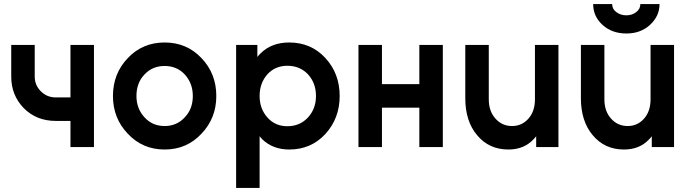

<svg xmlns="http://www.w3.org/2000/svg" viewBox="-20 -720 3380 940"><path d="M35 -500V-345Q35 -254 96 -191Q158 -128 253 -128H325V0H440V-500H325V-243H253Q210 -243 180 -273Q150 -303 150 -345V-500Z M786 -512Q678 -512 606 -436Q533 -360 533 -250Q533 -141 606 -65Q678 12 786 12Q894 12 966 -65Q1039 -141 1039 -250Q1039 -360 966 -436Q894 -512 786 -512ZM786 -397Q846 -397 885 -355Q924 -312 924 -250Q924 -219 914.5 -193Q905 -167 885 -146Q846 -103 786 -103Q726 -103 687 -146Q648 -189 648 -250Q648 -281 657.5 -307.5Q667 -334 687 -355Q726 -397 786 -397Z M1240 -500V-441Q1244 -446 1247.5 -450Q1251 -454 1255 -458Q1309 -512 1396 -512Q1503 -512 1573 -436Q1643 -360 1643 -250Q1643 -141 1573 -64Q1503 12 1396 12Q1316 12 1264 -38Q1261 -42 1257.5 -45.5Q1254 -49 1251 -53V200H1136V-500ZM1387 -102Q1448 -102 1488 -145Q1527 -188 1527 -250Q1527 -313 1488 -356Q1448 -398 1387 -398Q1327 -398 1289 -356Q1251 -313 1251 -250Q1251 -188 1289 -145Q1327 -102 1387 -102Z M1735 0H1850V-193H2033V0H2148V-500H2033V-308H1850V-500H1735Z M2258 -500V-238Q2258 -183 2272.5 -137.5Q2287 -92 2316 -58Q2374 12 2469 12Q2546 12 2593 -39Q2596 -42 2599 -45.5Q2602 -49 2605 -53V0H2714V-500H2599V-234Q2599 -175 2567 -139Q2535 -103 2487 -103Q2438 -103 2406 -139Q2373 -175 2373 -234V-500Z M2884 -700Q2884 -640 2930 -598Q2976 -556 3047 -556Q3116 -556 3162 -598Q3209 -641 3209 -700H3115Q3115 -676 3095 -661Q3075 -645 3046 -645Q3018 -645 2997 -661Q2977 -676 2977 -700ZM2824 -500V-238Q2824 -183 2838.5 -137.5Q2853 -92 2882 -58Q2940 12 3035 12Q3112 12 3159 -39Q3162 -42 3165 -45.5Q3168 -49 3171 -53V0H3280V-500H3165V-234Q3165 -175 3133 -139Q3101 -103 3053 -103Q3004 -103 2972 -139Q2939 -175 2939 -234V-500Z"/></svg>

Font: Unageo
Style: SemiBold
Weight: 600
Designer: Richard Sepsi
Foundry: Richard Sepsi
Version: Version 2.000